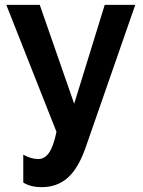

<svg xmlns="http://www.w3.org/2000/svg" viewBox="-20 -544 590 792"><path d="M76 209V94Q108 112 138 112Q164 112 182 86.5Q200 61 213 0L6 -524H144L286 -116L412 -524H538L332 68Q302 152 258.5 190Q215 228 152 228Q106 228 76 209Z"/></svg>

Font: Raleway
Style: Bold
Weight: 700
Designer: Matt McInerney, Pablo Impallari, Rodrigo Fuenzalida
Foundry: Matt McInerney, Pablo Impallari, Rodrigo Fuenzalida
Version: Version 3.000